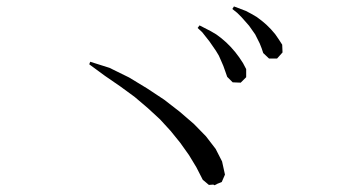

<svg xmlns="http://www.w3.org/2000/svg" viewBox="-20 -749 1040 583"><path d="M638.7 -190.4 637.7 -189.5 635.7 -188.5 630.9 -186.5 627.9 -188.5 614.3 -187.5 595.7 -203.1 604.5 -207 595.7 -203.1 576.2 -241.2 553.7 -278.3 527.3 -315.4 498 -351.6 465.8 -386.7 428.7 -420.9 389.6 -454.1 345.7 -486.3 298.8 -518.6 251 -553.7 253.9 -561.5 312.5 -543 372.1 -513.7 426.8 -480.5 478.5 -446.3 526.4 -409.2 569.3 -372.1 605.5 -335 634.8 -296.9 654.3 -258.8 663.1 -218.8 653.3 -196.3ZM658.2 -548.8 651.4 -564.5 644.5 -580.1 635.7 -594.7 616.2 -623 593.8 -651.4 580.1 -664.1 585.9 -671.9 620.1 -654.3 636.7 -644.5 652.3 -632.8 667 -620.1 680.7 -606.4 694.3 -590.8 706.1 -575.2 717.8 -557.6 727.5 -539.1V-514.6L710.9 -498L686.5 -499L669.9 -515.6L664.1 -532.2ZM768.6 -617.2 754.9 -644.5 736.3 -670.9 713.9 -696.3 700.2 -710 685.5 -721.7 690.4 -729.5 726.6 -715.8 743.2 -707 759.8 -697.3 775.4 -685.5 789.1 -673.8 802.7 -660.2 815.4 -645.5 826.2 -629.9 836.9 -613.3 837.9 -589.8 821.3 -571.3H796.9L779.3 -587.9L774.4 -602.5Z"/></svg>

Font: Kurinto Seri
Style: Regular
Weight: 400
Designer: Kurinto was developed by Clint Goss from a range of fonts that are compatible with the SIL Open Font License Version 1.1
Foundry: Clinton F. Goss
Version: Version 2.196; July 25, 2020